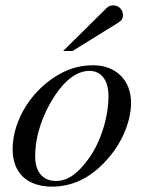

<svg xmlns="http://www.w3.org/2000/svg" viewBox="-20 -684 540 715"><path d="M215 -494H250L421 -600C433 -607 438 -616 438 -628C438 -648 422 -664 402 -664C392 -664 384 -661 377 -654ZM384 -326C384 -250 356 -156 310 -93C271 -39 233 -10 189 -10C142 -10 111 -41 111 -101C111 -180 139 -259 185 -329C225 -389 269 -420 313 -420C356 -420 384 -387 384 -326ZM468 -301C468 -389 408 -441 327 -441C286 -441 246 -432 207 -411C102 -355 27 -240 27 -128C27 -41 80 11 174 11C240 11 304 -14 362 -72C428 -137 468 -225 468 -301Z"/></svg>

Font: XITS
Style: Italic
Weight: 400
Italic angle: -16.33°
Designer: MicroPress Inc., with final additions and corrections provided by Coen Hoffman, Elsevier (retired)
Version: Version 1.302